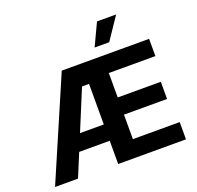

<svg xmlns="http://www.w3.org/2000/svg" viewBox="-155 -1100 1304 1268"><g transform="rotate(-20 497.0 -466.5)"><path d="M324.7 -707H938.6V-585.8H611.4V-414.1H914.3V-293.3H611.4V-121.2H940.5V0H464V-563.1H414.8L181.7 0H20.3ZM182.2 -278H547.6V-163.3H182.2ZM654.7 -932.8H789L683.3 -776H580.7Z"/></g></svg>

Font: Pretendard Std Variable
Style: Regular
Weight: 400
Designer: Base glyphs from Inter by Rasmus Andersson; Hangeul glyphs from Noto Sans CJK(Source Han Sans) by Jang Soo-young and Kan
Foundry: Kil Hyung-jin
Version: Version 1.309;Glyphs 3.2 (3225)